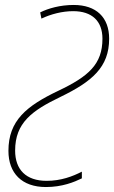

<svg xmlns="http://www.w3.org/2000/svg" viewBox="-20 -744 460 774"><path d="M165 10C231 10 279 -10 310 -25V-52C273 -33 226 -15 168 -15C85 -15 41 -60 41 -137C41 -249 109 -298 223 -353C351 -415 420 -473 420 -588C420 -674 368 -724 277 -724C222 -724 174 -710 142 -694L147 -669C185 -687 231 -699 275 -699C351 -699 393 -659 393 -588C393 -485 337 -436 215 -378C87 -317 14 -258 14 -136C14 -46 68 10 165 10Z"/></svg>

Font: Noto Sans Condensed Thin
Style: Italic
Weight: 100
Width: 3
Italic angle: -12°
Designer: Monotype Design Team
Foundry: Monotype Imaging Inc.
Version: Version 2.013